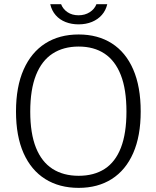

<svg xmlns="http://www.w3.org/2000/svg" viewBox="-20 -900 758 930"><path d="M361 10Q267.5 10 199.2 -32.8Q131 -75.5 94.2 -158Q57.5 -240.5 57.5 -360Q57.5 -480 94.5 -563.2Q131.5 -646.5 199.5 -689.8Q267.5 -733 361 -733Q454 -733 521.5 -690Q589 -647 625.2 -563.8Q661.5 -480.5 661.5 -360Q661.5 -241 625.2 -158.5Q589 -76 521.5 -33Q454 10 361 10ZM361 -48.5Q435.5 -48.5 487.2 -82Q539 -115.5 565.8 -184.8Q592.5 -254 592.5 -359.5Q592.5 -467 565.2 -536.5Q538 -606 486.5 -640.2Q435 -674.5 361 -674.5Q287 -674.5 234.5 -640.2Q182 -606 154.2 -536Q126.5 -466 126.5 -359.5Q126.5 -253.5 154.2 -184.5Q182 -115.5 234.5 -82Q287 -48.5 361 -48.5ZM499.5 -879.5Q492.5 -849.5 473.5 -827.8Q454.5 -806 425.5 -794Q396.5 -782 360.5 -782Q326.5 -782 297.8 -793.2Q269 -804.5 249.8 -826.5Q230.5 -848.5 223.5 -879.5H276Q285 -856 307 -841Q329 -826 360.5 -826Q391.5 -826 414.8 -841Q438 -856 447 -879.5Z"/></svg>

Font: Public Sans Thin ExtraLight
Style: Regular
Weight: 250
Version: Version 1.007